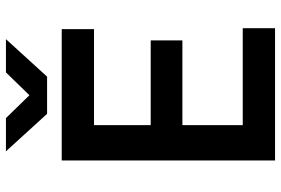

<svg xmlns="http://www.w3.org/2000/svg" viewBox="-166 -756 923 630"><g transform="rotate(-90 295.0 -441.5)"><path d="M83 0V-700H514V-594H199V-408H477V-304H199V-106H517V0ZM236 -748 113 -883H222L297 -806L372 -883H481L358 -748Z"/></g></svg>

Font: Figtree SemiBold
Style: Regular
Weight: 600
Designer: Erik Kennedy
Foundry: Erik Kennedy
Version: Version 2.001; ttfautohint (v1.8.4.7-5d5b);gftools[0.9.27]